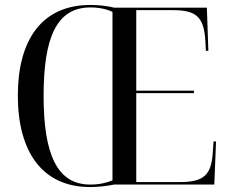

<svg xmlns="http://www.w3.org/2000/svg" viewBox="-20 -745 930 775"><path d="M344 10C375 10 413 6 440 0H845L852 -174H842L839 -130C833 -38 803 -10 704 -10H530V-369H763V-379H530V-704H678C773 -704 803 -676 809 -580L811 -540H821L815 -714H441C415 -721 377 -725 345 -725C148 -725 52 -583 52 -359C52 -137 147 10 344 10ZM344 0C210 0 156 -123 156 -358C156 -595 209 -715 345 -715C381 -715 411 -708 434 -697V-17C410 -7 381 0 344 0Z"/></svg>

Font: Noto Serif Display SemiCondensed
Style: Regular
Weight: 400
Width: 4
Designer: Monotype Design Team
Foundry: Monotype Imaging Inc.
Version: Version 2.009